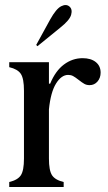

<svg xmlns="http://www.w3.org/2000/svg" viewBox="-20 -749 431 769"><path d="M154 -414H181Q202 -465 236 -490.5Q270 -516 311 -516Q344 -516 363.5 -500.5Q383 -485 383 -458Q383 -437 370.5 -422.5Q358 -408 339 -408Q327 -408 318 -413Q309 -418 295 -429Q281 -440 272.5 -444.5Q264 -449 253 -449Q226 -449 204.5 -414.5Q183 -380 176 -311H154ZM17 0V-20Q51 -28 63.5 -47Q76 -66 76 -114V-386Q76 -434 63.5 -453Q51 -472 17 -480V-500H90H176V-114Q176 -66 188.5 -47Q201 -28 235 -20V0H162H90ZM125 -569 181 -671Q205 -714 225 -724Q245 -734 258 -723Q271 -712 265 -690Q259 -668 221 -638L130 -564Z"/></svg>

Font: RL Madena Variable
Style: Regular
Weight: 400
Designer: I Kadek Wantara Putra
Foundry: Roughlines ID
Version: Version 1.000;Glyphs 3.1.2 (3151)